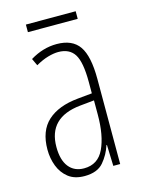

<svg xmlns="http://www.w3.org/2000/svg" viewBox="-103 -710 582 782"><g transform="rotate(-15 188.0 -319.0)"><path d="M184 -539Q250 -539 279 -497Q308 -455 308 -359V0H279L276 -89H274Q262 -51 236 -20.5Q210 10 156 10Q114 10 88 -10.5Q62 -31 49.5 -63.5Q37 -96 37 -133Q37 -212 82 -253Q127 -294 210 -302L271 -308V-356Q271 -440 250 -473Q229 -506 182 -506Q163 -506 138.5 -499Q114 -492 86 -476L72 -506Q126 -539 184 -539ZM212 -272Q75 -258 75 -134Q75 -79 98 -50Q121 -21 162 -21Q221 -21 246.5 -75.5Q272 -130 272 -218V-278ZM294 -648V-616H84V-648Z"/></g></svg>

Font: Noto Sans Myanmar UI ExtraCondensed ExtraLight
Style: Regular
Weight: 200
Width: 2
Designer: Monotype Design Team
Foundry: Monotype Imaging Inc.
Version: Version 2.103; ttfautohint (v1.8.4.7-5d5b)